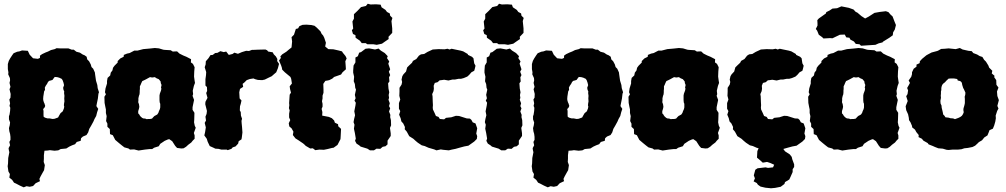

<svg xmlns="http://www.w3.org/2000/svg" viewBox="-20 -781 5384 1028"><path d="M107 222 87 213 66 202 55 197 45 182 30 170 33 151 25 137 21 109 23 94 24 65 26 55 30 34 27 21 26 12 34 -3 30 -21 36 -32V-48L34 -64L30 -78L28 -95L32 -110L34 -125L28 -142V-159L31 -167L34 -187L35 -204L31 -214L34 -228L30 -248L36 -258L37 -278L34 -290L31 -303L36 -316L31 -337L34 -351L33 -363L24 -383L25 -394L22 -411V-438L27 -455L34 -468L45 -485L53 -496L72 -504L84 -506L98 -511L129 -509L139 -488L157 -469L183 -466L194 -471V-483L205 -491L224 -500L237 -505L253 -513L273 -518L283 -523L300 -522H336H346L364 -515H375L389 -504L408 -499L423 -489L433 -485L444 -477L447 -463L457 -453L466 -436L470 -422L479 -413L488 -393L489 -384L491 -370L494 -349L501 -326L503 -309L510 -287L507 -279L504 -253L499 -229L496 -213L506 -198L500 -180L495 -160L486 -144L480 -130L468 -108L458 -91L452 -72L443 -58L424 -50L414 -41L412 -27L391 -21L382 -9L366 -3L351 4L335 14L305 17L292 24L272 26L247 23L235 25L218 26L215 50V68L214 86L220 103L216 130L208 144L197 164L191 177L194 189L171 200L157 215L139 219L122 216ZM261 -144 272 -145 291 -152 297 -163 304 -175 316 -185 322 -200 324 -210 322 -217 323 -227 325 -238 324 -254 325 -268 323 -283 324 -291 320 -300 318 -311 323 -325 320 -338 315 -352 310 -359 297 -365 286 -368 273 -369 266 -360 261 -353 251 -350 243 -348 237 -342 232 -332 225 -322 220 -312 221 -300 216 -291 214 -277 212 -265 211 -251 212 -243 215 -233 218 -227 222 -214 219 -206 211 -197 213 -187V-174V-164L214 -155L224 -150L235 -147H246Z M782 17 755 20 722 25 698 19 676 20 668 14 646 8 633 -2 617 -15 597 -32 584 -57 569 -63 568 -90 555 -102V-119L548 -133L551 -159L547 -176V-195L544 -209L540 -230L539 -263L547 -276L542 -287L545 -308L553 -334V-347L556 -364L570 -377L573 -392L582 -404L585 -418L593 -429L610 -446V-454L624 -468L642 -477L643 -487L660 -494L674 -497L699 -510H716L747 -518L781 -521L809 -524L831 -522L854 -515L861 -514L878 -513L894 -512L905 -505L928 -506L941 -494L961 -484L978 -477L1003 -464L1002 -447L1013 -439L1022 -421L1020 -398L1019 -371L1022 -349L1024 -337L1018 -321L1012 -295L1014 -277L1011 -268L1019 -246L1011 -207V-193L1021 -177L1020 -140L1019 -126L1023 -107L1028 -97L1018 -69L1022 -56V-38L1012 -28L1004 -18L988 -6L976 5L963 13L951 14L928 11L918 0L902 -25L886 -36L878 -34L862 -27L838 -11L830 2L805 10L795 17ZM765 -143 775 -144H784L794 -146L800 -153L807 -160L813 -163L822 -168L828 -177L831 -186L836 -197L838 -206V-225L835 -233L834 -245V-260V-270L836 -280L839 -288L842 -296L844 -306L842 -312L845 -326L841 -336L840 -345L830 -357L818 -362L809 -368L795 -366L783 -368L772 -362L763 -357L751 -351L742 -347L737 -337L733 -327L729 -319V-305L728 -296V-287L727 -276L724 -268L721 -255V-243L720 -234L724 -223L726 -209L724 -199L720 -186V-174L725 -169L729 -162L733 -157L741 -150L747 -147L758 -146Z M1165 20 1150 16 1133 15 1123 10 1103 1 1092 -22 1087 -38 1074 -56 1078 -73 1082 -99 1076 -123 1083 -136 1080 -156 1086 -171 1088 -187 1079 -223 1080 -236 1091 -257 1084 -283 1089 -294 1088 -315 1080 -323V-357L1083 -379L1084 -395L1076 -421L1081 -436L1082 -453L1096 -469L1107 -486L1119 -487L1132 -497L1144 -498L1160 -507L1178 -502L1191 -505L1205 -487L1225 -492L1235 -499L1254 -493L1275 -502L1298 -509L1313 -508L1329 -514H1337L1360 -515L1401 -516L1410 -512L1416 -505L1440 -501L1446 -490L1457 -479L1465 -465L1464 -454L1474 -439L1468 -416L1459 -394L1445 -382L1435 -373L1418 -365L1398 -355L1384 -352L1361 -353L1346 -357L1337 -361L1318 -358L1301 -352L1288 -339L1279 -332L1282 -316L1265 -305L1261 -287L1263 -254L1273 -243L1269 -225L1265 -212L1264 -190L1269 -181L1270 -162L1276 -145L1273 -134L1274 -120L1276 -100L1278 -72L1275 -47L1273 -35L1258 -25L1255 -12L1241 3L1226 8L1219 16L1199 23L1194 20Z M1668 23 1655 13 1641 14 1617 0 1610 -7 1603 -13 1578 -30 1562 -40 1548 -58 1551 -76 1541 -94 1529 -104 1526 -121 1534 -138 1528 -152V-172L1531 -190L1527 -202L1529 -218L1528 -229L1530 -260L1531 -274L1538 -285L1533 -304L1531 -319L1543 -334L1539 -359L1535 -369L1505 -394L1491 -408L1489 -419L1485 -431L1474 -457L1484 -471L1481 -479L1491 -490L1513 -504L1526 -515L1541 -527L1544 -559L1541 -582L1554 -595L1564 -626L1576 -629L1583 -641L1600 -648L1621 -649L1647 -647L1664 -643L1676 -633L1696 -613L1702 -600L1710 -591L1716 -579L1725 -552L1721 -532L1738 -518L1765 -517L1792 -511L1811 -506L1816 -498L1830 -481L1836 -468L1829 -453L1831 -427L1832 -410L1814 -394L1806 -382L1792 -377L1769 -369L1759 -360L1743 -352L1734 -350L1722 -348L1711 -332L1712 -302V-284L1707 -269V-254L1704 -239L1707 -225V-210L1702 -198L1706 -181L1705 -162L1741 -155L1757 -148L1769 -136L1773 -124L1790 -116L1791 -105L1806 -91L1804 -51L1803 -36L1787 -5L1766 10L1758 11L1734 17L1714 21L1690 20Z M1947 -544 1938 -550H1917L1907 -563L1884 -579L1883 -593L1870 -599L1864 -619L1871 -628L1867 -666L1875 -681V-705L1894 -723L1913 -743L1939 -749L1949 -761L1964 -757L1993 -758L2018 -756L2023 -742L2044 -728L2052 -717L2067 -709L2069 -697L2081 -685L2076 -668L2080 -629V-605L2060 -584L2061 -572L2042 -559L2025 -547L1997 -541L1979 -544ZM1982 24H1961L1947 15L1911 4L1903 -3L1889 -12L1881 -27L1885 -39L1880 -69L1875 -92L1878 -113L1873 -127L1876 -144L1881 -164L1877 -185L1883 -216L1885 -231L1878 -242L1884 -255L1880 -273L1886 -301L1882 -311L1880 -331L1874 -346L1876 -370L1871 -392V-403L1873 -430L1883 -447V-473L1896 -480L1903 -499L1913 -502L1937 -520L1956 -522L1988 -516L2007 -521L2019 -510L2040 -497L2056 -480L2052 -470L2064 -452L2059 -440L2069 -410L2062 -397L2069 -379L2063 -367L2065 -345L2058 -335L2060 -307L2064 -287L2061 -272L2063 -257L2060 -247L2067 -228L2063 -213L2069 -201L2063 -184L2070 -166L2069 -154L2073 -138L2074 -110L2068 -96L2072 -67V-53L2055 -28V-8L2044 2L2029 5L2016 16L1996 15Z M2317 24 2305 19 2274 10 2254 1 2238 -3 2217 -17 2205 -27 2193 -38 2171 -52 2158 -76 2147 -89 2148 -101 2139 -120 2129 -131 2125 -148 2117 -167 2123 -186 2116 -199V-229L2123 -248L2118 -268L2119 -291V-311L2130 -328L2133 -342L2130 -355L2134 -373L2140 -383L2154 -398L2160 -420L2171 -431L2186 -445L2191 -455L2209 -465L2223 -483L2234 -490L2251 -492L2269 -503L2297 -516L2328 -518L2360 -517L2376 -520L2387 -516L2398 -520L2417 -516L2446 -510L2460 -506L2484 -492L2486 -487L2507 -477L2515 -469L2519 -442L2526 -429L2522 -412L2519 -402L2504 -394L2492 -380L2482 -371L2463 -363L2448 -359H2435L2415 -355H2402L2381 -350L2358 -354L2344 -352L2334 -351L2323 -341L2308 -337L2302 -322L2303 -306L2301 -293L2294 -277L2296 -265L2297 -236L2298 -218L2297 -205L2298 -195L2307 -176L2314 -160L2328 -155L2335 -144L2358 -142L2368 -150L2386 -152L2396 -153L2421 -161L2438 -160L2457 -154L2479 -147L2496 -146L2504 -139L2511 -126L2526 -120L2535 -94L2530 -66L2535 -52L2533 -37L2519 -23L2488 -1L2466 3L2440 10L2419 16L2399 20L2383 24L2352 21L2340 19Z M2650 -544 2641 -550H2620L2610 -563L2587 -579L2586 -593L2573 -599L2567 -619L2574 -628L2570 -666L2578 -681V-705L2597 -723L2616 -743L2642 -749L2652 -761L2667 -757L2696 -758L2721 -756L2726 -742L2747 -728L2755 -717L2770 -709L2772 -697L2784 -685L2779 -668L2783 -629V-605L2763 -584L2764 -572L2745 -559L2728 -547L2700 -541L2682 -544ZM2685 24H2664L2650 15L2614 4L2606 -3L2592 -12L2584 -27L2588 -39L2583 -69L2578 -92L2581 -113L2576 -127L2579 -144L2584 -164L2580 -185L2586 -216L2588 -231L2581 -242L2587 -255L2583 -273L2589 -301L2585 -311L2583 -331L2577 -346L2579 -370L2574 -392V-403L2576 -430L2586 -447V-473L2599 -480L2606 -499L2616 -502L2640 -520L2659 -522L2691 -516L2710 -521L2722 -510L2743 -497L2759 -480L2755 -470L2767 -452L2762 -440L2772 -410L2765 -397L2772 -379L2766 -367L2768 -345L2761 -335L2763 -307L2767 -287L2764 -272L2766 -257L2763 -247L2770 -228L2766 -213L2772 -201L2766 -184L2773 -166L2772 -154L2776 -138L2777 -110L2771 -96L2775 -67V-53L2758 -28V-8L2747 2L2732 5L2719 16L2699 15Z M2913 222 2893 213 2872 202 2861 197 2851 182 2836 170 2839 151 2831 137 2827 109 2829 94 2830 65 2832 55 2836 34 2833 21 2832 12 2840 -3 2836 -21 2842 -32V-48L2840 -64L2836 -78L2834 -95L2838 -110L2840 -125L2834 -142V-159L2837 -167L2840 -187L2841 -204L2837 -214L2840 -228L2836 -248L2842 -258L2843 -278L2840 -290L2837 -303L2842 -316L2837 -337L2840 -351L2839 -363L2830 -383L2831 -394L2828 -411V-438L2833 -455L2840 -468L2851 -485L2859 -496L2878 -504L2890 -506L2904 -511L2935 -509L2945 -488L2963 -469L2989 -466L3000 -471V-483L3011 -491L3030 -500L3043 -505L3059 -513L3079 -518L3089 -523L3106 -522H3142H3152L3170 -515H3181L3195 -504L3214 -499L3229 -489L3239 -485L3250 -477L3253 -463L3263 -453L3272 -436L3276 -422L3285 -413L3294 -393L3295 -384L3297 -370L3300 -349L3307 -326L3309 -309L3316 -287L3313 -279L3310 -253L3305 -229L3302 -213L3312 -198L3306 -180L3301 -160L3292 -144L3286 -130L3274 -108L3264 -91L3258 -72L3249 -58L3230 -50L3220 -41L3218 -27L3197 -21L3188 -9L3172 -3L3157 4L3141 14L3111 17L3098 24L3078 26L3053 23L3041 25L3024 26L3021 50V68L3020 86L3026 103L3022 130L3014 144L3003 164L2997 177L3000 189L2977 200L2963 215L2945 219L2928 216ZM3067 -144 3078 -145 3097 -152 3103 -163 3110 -175 3122 -185 3128 -200 3130 -210 3128 -217 3129 -227 3131 -238 3130 -254 3131 -268 3129 -283 3130 -291 3126 -300 3124 -311 3129 -325 3126 -338 3121 -352 3116 -359 3103 -365 3092 -368 3079 -369 3072 -360 3067 -353 3057 -350 3049 -348 3043 -342 3038 -332 3031 -322 3026 -312 3027 -300 3022 -291 3020 -277 3018 -265 3017 -251 3018 -243 3021 -233 3024 -227 3028 -214 3025 -206 3017 -197 3019 -187V-174V-164L3020 -155L3030 -150L3041 -147H3052Z M3588 17 3561 20 3528 25 3504 19 3482 20 3474 14 3452 8 3439 -2 3423 -15 3403 -32 3390 -57 3375 -63 3374 -90 3361 -102V-119L3354 -133L3357 -159L3353 -176V-195L3350 -209L3346 -230L3345 -263L3353 -276L3348 -287L3351 -308L3359 -334V-347L3362 -364L3376 -377L3379 -392L3388 -404L3391 -418L3399 -429L3416 -446V-454L3430 -468L3448 -477L3449 -487L3466 -494L3480 -497L3505 -510H3522L3553 -518L3587 -521L3615 -524L3637 -522L3660 -515L3667 -514L3684 -513L3700 -512L3711 -505L3734 -506L3747 -494L3767 -484L3784 -477L3809 -464L3808 -447L3819 -439L3828 -421L3826 -398L3825 -371L3828 -349L3830 -337L3824 -321L3818 -295L3820 -277L3817 -268L3825 -246L3817 -207V-193L3827 -177L3826 -140L3825 -126L3829 -107L3834 -97L3824 -69L3828 -56V-38L3818 -28L3810 -18L3794 -6L3782 5L3769 13L3757 14L3734 11L3724 0L3708 -25L3692 -36L3684 -34L3668 -27L3644 -11L3636 2L3611 10L3601 17ZM3571 -143 3581 -144H3590L3600 -146L3606 -153L3613 -160L3619 -163L3628 -168L3634 -177L3637 -186L3642 -197L3644 -206V-225L3641 -233L3640 -245V-260V-270L3642 -280L3645 -288L3648 -296L3650 -306L3648 -312L3651 -326L3647 -336L3646 -345L3636 -357L3624 -362L3615 -368L3601 -366L3589 -368L3578 -362L3569 -357L3557 -351L3548 -347L3543 -337L3539 -327L3535 -319V-305L3534 -296V-287L3533 -276L3530 -268L3527 -255V-243L3526 -234L3530 -223L3532 -209L3530 -199L3526 -186V-174L3531 -169L3535 -162L3539 -157L3547 -150L3553 -147L3564 -146Z M4074 24 4062 19 4031 10 4011 1 3995 -3 3974 -17 3962 -27 3950 -38 3928 -52 3915 -76 3904 -89 3905 -101 3896 -120 3886 -131 3882 -148 3874 -167 3880 -186 3873 -199V-229L3880 -248L3875 -268L3876 -291V-311L3887 -328L3890 -342L3887 -355L3891 -373L3897 -383L3911 -398L3917 -420L3928 -431L3943 -445L3948 -455L3966 -465L3980 -483L3991 -490L4008 -492L4026 -503L4054 -516L4085 -518L4117 -517L4133 -520L4144 -516L4155 -520L4174 -516L4203 -510L4217 -506L4241 -492L4243 -487L4264 -477L4272 -469L4276 -442L4283 -429L4279 -412L4276 -402L4261 -394L4249 -380L4239 -371L4220 -363L4205 -359H4192L4172 -355H4159L4138 -350L4115 -354L4101 -352L4091 -351L4080 -341L4065 -337L4059 -322L4060 -306L4058 -293L4051 -277L4053 -265L4054 -236L4055 -218L4054 -205L4055 -195L4064 -176L4071 -160L4085 -155L4092 -144L4115 -142L4125 -150L4143 -152L4153 -153L4178 -161L4195 -160L4214 -154L4236 -147L4253 -146L4261 -139L4268 -126L4283 -120L4292 -94L4287 -66L4292 -52L4290 -37L4276 -23L4245 -1L4223 3L4197 10L4176 16L4156 20L4140 24L4109 21L4097 19ZM4108 227 4078 224 4052 218 4038 208 4032 199 4015 190 4022 174 4016 158 4024 128 4036 120 4079 115 4092 118 4119 115 4125 101 4105 92 4087 86 4064 90 4052 79 4033 63 4035 28 4045 6 4053 -18H4085L4099 -19L4125 -26L4150 -25L4167 -23L4171 -7L4181 3L4173 15L4183 29L4209 46L4219 59L4222 72L4232 99V113L4224 125V140L4213 165L4206 180L4183 194L4180 204L4160 219L4130 225Z M4550 17 4523 20 4490 25 4466 19 4444 20 4436 14 4414 8 4401 -2 4385 -15 4365 -32 4352 -57 4337 -63 4336 -90 4323 -102V-119L4316 -133L4319 -159L4315 -176V-195L4312 -209L4308 -230L4307 -263L4315 -276L4310 -287L4313 -308L4321 -334V-347L4324 -364L4338 -377L4341 -392L4350 -404L4353 -418L4361 -429L4378 -446V-454L4392 -468L4410 -477L4411 -487L4428 -494L4442 -497L4467 -510H4484L4515 -518L4549 -521L4577 -524L4599 -522L4622 -515L4629 -514L4646 -513L4662 -512L4673 -505L4696 -506L4709 -494L4729 -484L4746 -477L4771 -464L4770 -447L4781 -439L4790 -421L4788 -398L4787 -371L4790 -349L4792 -337L4786 -321L4780 -295L4782 -277L4779 -268L4787 -246L4779 -207V-193L4789 -177L4788 -140L4787 -126L4791 -107L4796 -97L4786 -69L4790 -56V-38L4780 -28L4772 -18L4756 -6L4744 5L4731 13L4719 14L4696 11L4686 0L4670 -25L4654 -36L4646 -34L4630 -27L4606 -11L4598 2L4573 10L4563 17ZM4533 -143 4543 -144H4552L4562 -146L4568 -153L4575 -160L4581 -163L4590 -168L4596 -177L4599 -186L4604 -197L4606 -206V-225L4603 -233L4602 -245V-260V-270L4604 -280L4607 -288L4610 -296L4612 -306L4610 -312L4613 -326L4609 -336L4608 -345L4598 -357L4586 -362L4577 -368L4563 -366L4551 -368L4540 -362L4531 -357L4519 -351L4510 -347L4505 -337L4501 -327L4497 -319V-305L4496 -296V-287L4495 -276L4492 -268L4489 -255V-243L4488 -234L4492 -223L4494 -209L4492 -199L4488 -186V-174L4493 -169L4497 -162L4501 -157L4509 -150L4515 -147L4526 -146ZM4552 -559 4533 -569 4528 -579 4511 -581 4503 -596 4477 -595 4437 -576 4425 -577 4389 -575 4382 -582 4364 -595 4355 -617 4348 -626 4357 -644V-655L4356 -673L4364 -682L4402 -709L4404 -716L4422 -725L4437 -735L4462 -737L4485 -747L4525 -739L4550 -730L4561 -718L4571 -713L4592 -695L4612 -682L4631 -692L4662 -712L4690 -717L4723 -721L4737 -716L4747 -704L4759 -693L4770 -664L4777 -647L4771 -623L4762 -608L4760 -592L4742 -579L4708 -558L4705 -554L4685 -549L4667 -541L4635 -539L4590 -536L4582 -544L4562 -546Z M5059 22 5048 21 5028 15 5004 13 4986 6 4975 1 4952 -8 4947 -15 4924 -28 4916 -38 4898 -47 4899 -58 4886 -74 4879 -87 4864 -99 4863 -107 4855 -126 4847 -138 4846 -150 4842 -169 4832 -191 4829 -212 4840 -240 4832 -266 4839 -277 4842 -297 4837 -310 4845 -324 4852 -337 4845 -350 4859 -370 4863 -384V-394L4872 -413L4887 -424V-435L4904 -443L4905 -453L4917 -466L4940 -485L4949 -490L4968 -500L4998 -508L5003 -510L5019 -519L5038 -520L5059 -522L5097 -518L5119 -524L5134 -516L5165 -509L5183 -507L5191 -497L5212 -489L5225 -481L5240 -476L5249 -461L5259 -451L5272 -430L5276 -419L5293 -402L5290 -388L5305 -375L5303 -368L5314 -352L5315 -327L5326 -312L5318 -291L5320 -267L5328 -245L5320 -214L5326 -200L5319 -187L5311 -162L5312 -148L5309 -130L5303 -109L5296 -92L5278 -84L5274 -73L5267 -56L5250 -45L5238 -30L5221 -20L5213 -12L5201 -1L5187 6L5162 11L5143 13L5128 18L5109 20H5080ZM5093 -143 5112 -150 5122 -155 5130 -161 5136 -170 5140 -180 5138 -192 5139 -202 5141 -208 5144 -219 5146 -229V-239V-252L5145 -263L5148 -273L5149 -285L5141 -303L5137 -310L5132 -326L5130 -337L5127 -342L5121 -347L5108 -350L5105 -358L5087 -361H5072L5059 -360L5047 -349L5039 -340L5032 -335L5025 -327L5022 -319L5020 -310V-299L5018 -291V-279L5017 -269L5018 -257L5015 -241L5016 -227L5021 -216L5022 -204L5025 -192L5028 -179L5030 -168L5037 -161L5042 -153L5059 -151L5069 -148L5083 -147Z"/></svg>

Font: Winky Rough ExtraBold
Style: Regular
Weight: 800
Designer: Simon Atzbach
Foundry: typofactur
Version: Version 1.206; ttfautohint (v1.8.4.7-5d5b)